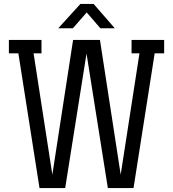

<svg xmlns="http://www.w3.org/2000/svg" viewBox="-20 -952 876 972"><path d="M811 -750V-682H763L656 0H526L418 -681L310 0H180L73 -682H25V-750H190V-682H150L245 -68L350 -750H486L591 -68L686 -682H646V-750ZM561 -809H488L419 -889L349 -809H275L387 -932H454Z"/></svg>

Font: Kelly Slab
Style: Regular
Weight: 400
Designer: Denis Masharov
Foundry: Denis Masharov
Version: Version 1.001